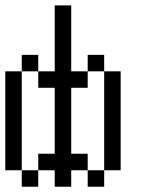

<svg xmlns="http://www.w3.org/2000/svg" viewBox="-20 -708 540 728"><path d="M62.5 -62.5V0H125V-62.5ZM62.5 -62.5Q62.5 -62.5 62.5 -437.5H0Q0 -437.5 0 -62.5ZM250 -62.5H312.5V0H375V-62.5H312.5V-125H250Q250 -125 250 -375H312.5V-437.5H250Q250 -437.5 250 -687.5H187.5Q187.5 -687.5 187.5 -437.5H125V-375H187.5Q187.5 -375 187.5 -125H125V-62.5H187.5V0H250ZM375 -62.5H437.5Q437.5 -62.5 437.5 -437.5H375Q375 -437.5 375 -62.5ZM62.5 -437.5H125V-500H62.5ZM312.5 -437.5H375V-500H312.5Z"/></svg>

Font: UnifontExMono
Style: Regular
Weight: 500
Version: Version 15.0.06